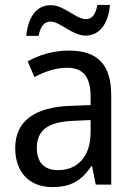

<svg xmlns="http://www.w3.org/2000/svg" viewBox="-20 -752 548 782"><path d="M87 -606H137C145 -644 159 -664 186 -664C225 -664 275 -607 328 -607C385 -607 421 -654 428 -732H377C369 -695 357 -674 330 -674C289 -674 242 -731 187 -731C126 -731 94 -679 87 -606ZM261 -546C197 -546 138 -528 93 -502L120 -438C162 -460 206 -476 253 -476C316 -476 349 -443 349 -357V-324L269 -321C117 -316 42 -256 42 -149C42 -49 101 10 193 10C270 10 312 -17 352 -75H355L370 0H433V-364C433 -486 380 -546 261 -546ZM281 -260 349 -263V-213C349 -111 293 -59 216 -59C164 -59 130 -87 130 -149C130 -218 170 -256 281 -260Z"/></svg>

Font: Noto Sans Lao Looped SemiCondensed
Style: Regular
Weight: 400
Width: 4
Designer: Mark Frömberg, Ben Mitchell
Foundry: The Fontpad Ltd
Version: Version 1.003